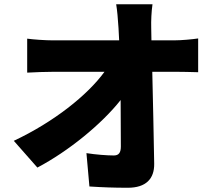

<svg xmlns="http://www.w3.org/2000/svg" viewBox="-20 -832 1040 904"><path d="M45 -169 156 -43C302 -120 458 -247 548 -361L549 -142C549 -113 539 -100 516 -100C484 -100 431 -104 387 -111L401 46C462 50 516 52 582 52C667 52 707 10 706 -61C704 -201 700 -351 697 -494H808C836 -494 877 -493 913 -492V-651C887 -647 835 -642 799 -642H693L692 -700C691 -734 693 -778 698 -812H527C532 -782 535 -746 538 -700L541 -642H229C193 -642 136 -646 108 -650V-490C145 -492 195 -494 233 -494H472C392 -384 234 -258 45 -169Z"/></svg>

Font: Noto Sans CJK HK Black
Style: Regular
Weight: 900
Designer: Ryoko NISHIZUKA 西塚涼子 (kana, bopomofo & ideographs); Paul D. Hunt (Latin, Greek & Cyrillic); Sandoll Communications 산돌커뮤니
Foundry: Adobe
Version: Version 2.004;hotconv 1.0.118;makeotfexe 2.5.65603